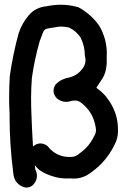

<svg xmlns="http://www.w3.org/2000/svg" viewBox="-20 -769 540 832"><path d="M21.5 -278.3Q19.5 -314.5 19.5 -341.3Q19.5 -395 22.5 -440.4Q36.1 -534.7 61 -625.5Q75.2 -668 104 -702.1Q133.8 -737.8 183.6 -742.2Q213.9 -748.5 243.7 -748.5Q281.2 -748.5 319.3 -737.8Q374.5 -708 409.7 -657.7Q409.7 -657.7 410.2 -657.2Q442.9 -601.1 442.9 -536.6Q442.9 -528.3 442.4 -519.5Q442.4 -513.7 442.4 -511Q442.4 -508.3 442.4 -505.6Q442.4 -502.9 442.4 -497.8Q442.4 -492.7 441.9 -487.8Q439 -453.1 424.3 -429.7Q415 -415.5 397.5 -388.7Q431.6 -363.3 444.8 -343.3Q491.2 -282.7 491.2 -208Q491.2 -204.6 491.2 -200.7Q491.2 -169.4 476.6 -142.1Q435.5 -57.1 353.5 -7.8Q353.5 -7.8 353 -7.8Q327.6 4.9 299.8 4.9Q291.5 4.9 282.7 3.9Q275.9 4.4 268.6 4.4Q235.8 4.4 204.6 -6.3Q159.7 -20.5 139.6 -43Q134.8 -48.8 130.9 -53.2L132.8 -35.6Q140.1 -21 140.1 -6.8Q140.1 12.2 126 29.3Q119.6 37.1 110.8 40.5Q102.1 43.9 92.8 43.9H91.8Q40.5 32.7 37.1 -23.4Q21.5 -143.1 21.5 -264.2Q21.5 -271 21.5 -278.3ZM123 -133.8Q136.7 -147.5 155.3 -147.5H155.8Q180.7 -146.5 195.3 -125Q230.5 -88.9 280.8 -88.9Q281.7 -88.9 283.2 -88.9H288.1Q309.1 -88.9 326.2 -105.5Q365.7 -133.3 386.7 -176.8Q396 -190.9 396 -206.1Q396 -210.9 394.5 -217.8Q384.3 -282.7 333 -322.8Q323.2 -330.6 314 -332.5Q309.1 -333.5 303.7 -333.5Q298.3 -333.5 292 -332.5Q278.8 -327.6 266.6 -327.6Q245.1 -327.6 226.1 -342.8Q211.9 -358.9 211.9 -376Q211.9 -390.1 221.7 -404.3Q247.1 -428.2 281.7 -433.6Q319.3 -443.4 341.3 -477.1Q350.6 -491.7 350.6 -508.3Q350.6 -516.6 347.7 -527.3V-528.3Q347.7 -570.3 328.1 -608.4Q309.1 -635.3 278.8 -649.9Q260.3 -653.8 244.6 -653.8Q235.4 -653.8 228 -652.3Q204.6 -648.4 186 -645.5Q171.9 -643.6 166 -627.4Q158.7 -607.9 151.9 -590.3Q129.9 -513.2 118.2 -431.6Q114.7 -384.8 114.7 -345.5Q114.7 -306.2 116.2 -274.9V-274.4Q118.2 -211.9 123 -133.8Z"/></svg>

Font: Bakudai
Style: Bold
Weight: 700
Version: Version 1.48